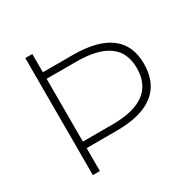

<svg xmlns="http://www.w3.org/2000/svg" viewBox="-157 -846 981 993"><g transform="rotate(-30 333.0 -349.5)"><path d="M637 -367Q637 -253 562.5 -195Q488 -137 340 -137H162V0H120V-699H162V-590H340Q488 -590 562.5 -534Q637 -478 637 -367ZM594 -366Q594 -459 530.5 -505Q467 -551 339 -551H162V-176H339Q594 -176 594 -366Z"/></g></svg>

Font: TypoPRO Montserrat Alternates
Style: Regular
Weight: 275
Designer: Julieta Ulanovsky
Foundry: Julieta Ulanovsky
Version: Version 6.001